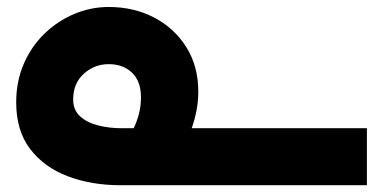

<svg xmlns="http://www.w3.org/2000/svg" viewBox="-20 -468 1108 556"><path d="M554.2 -202.6Q554.2 -174.8 549.1 -148.2Q543.9 -121.6 535.2 -96.7H1042.5V68.4H329.1Q245.1 68.4 176.5 42.5Q107.9 16.6 67.4 -36.4Q26.9 -89.4 26.9 -171.4Q26.9 -232.9 49.1 -283.7Q71.3 -334.5 109.4 -371.1Q147.5 -407.7 195.3 -427.7Q243.2 -447.8 294.9 -447.8Q367.7 -447.8 426.3 -417.2Q484.9 -386.7 519.5 -331.5Q554.2 -276.4 554.2 -202.6ZM331.1 -96.7H367.2Q377 -117.2 382.6 -139.4Q388.2 -161.6 388.2 -186.5Q388.2 -232.4 362.5 -257.3Q336.9 -282.2 294.9 -282.2Q253.4 -282.2 222.7 -254.4Q191.9 -226.6 191.9 -180.2Q191.9 -148.9 212.6 -130.6Q233.4 -112.3 265.4 -104.5Q297.4 -96.7 331.1 -96.7Z"/></svg>

Font: Estedad-FD ExtraBold
Style: Regular
Weight: 800
Designer: Amin Abedi
Version: Version 7.3